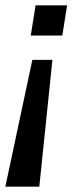

<svg xmlns="http://www.w3.org/2000/svg" viewBox="-35 -518 288 718"><path d="M-15 180 86 -294H161L112 180ZM80 -385 98 -498H216L198 -385Z"/></svg>

Font: Nunito Sans 7pt Condensed SemiBold
Style: Italic
Weight: 600
Width: 3
Italic angle: -9°
Designer: Vernon Adams
Foundry: Vernon Adams
Version: Version 3.101;gftools[0.9.27]